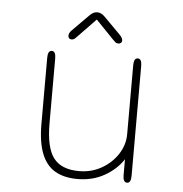

<svg xmlns="http://www.w3.org/2000/svg" viewBox="-49 -695 717 754"><g transform="rotate(5 309.5 -318.5)"><path d="M140 -481Q155.5 -481 155.5 -452.5V-197Q155.5 -101 186.5 -60.5Q217.5 -20 287 -20Q336 -20 375.8 -42.8Q415.5 -65.5 439.2 -102.2Q463 -139 463 -181V-452.5Q463 -481 479 -481Q494.5 -481 494.5 -452.5V-19.5Q494.5 9 479 9Q463 9 463 -19.5V-82Q436.5 -41.5 389.8 -15Q343 11.5 283.5 11.5Q230.5 11.5 195 -9.2Q159.5 -30 141.8 -75Q124 -120 124 -192.5V-452.5Q124 -481 140 -481ZM399.5 -567.5Q411.5 -555.5 411.5 -545Q411.5 -539.5 407.5 -536Q403.5 -532.5 397 -532.5Q390.5 -532.5 386 -536Q381.5 -539.5 374 -547.5L305 -619L235.5 -547Q228 -539 223.8 -535.8Q219.5 -532.5 212.5 -532.5Q206.5 -532.5 203 -536.2Q199.5 -540 199.5 -546Q199.5 -557 210 -567.5L275 -633Q283 -641 290 -644.2Q297 -647.5 304.5 -647.5Q312.5 -647.5 319.5 -644.2Q326.5 -641 334.5 -633Z"/></g></svg>

Font: Sono ExtraLight Monospace ExtraLight
Style: Regular
Weight: 250
Version: Version 2.112